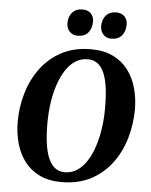

<svg xmlns="http://www.w3.org/2000/svg" viewBox="-63 -1025 856 1086"><g transform="rotate(5 365.0 -481.5)"><path d="M327 10Q254 10 201.8 -15.5Q149.5 -41 116.2 -85.2Q83 -129.5 67 -187Q51 -244.5 51 -309Q51 -393 74.5 -472.2Q98 -551.5 145 -614.8Q192 -678 263 -715.5Q334 -753 429 -753Q502 -753 554.5 -727.5Q607 -702 640.2 -657.8Q673.5 -613.5 689.2 -557Q705 -500.5 705.5 -437.5Q705.5 -352.5 682.2 -272.2Q659 -192 611.8 -128.5Q564.5 -65 493.5 -27.5Q422.5 10 327 10ZM340 -47Q379.5 -47 410.8 -67.8Q442 -88.5 465.8 -125.5Q489.5 -162.5 505.2 -211Q521 -259.5 529 -315.8Q537 -372 536.5 -432Q536.5 -496 529.8 -544.8Q523 -593.5 508.8 -627Q494.5 -660.5 471.5 -677.8Q448.5 -695 415.5 -695Q376.5 -695 345 -674.5Q313.5 -654 290 -617.2Q266.5 -580.5 250.5 -532.2Q234.5 -484 226.8 -428.5Q219 -373 219 -314.5Q219 -249.5 226 -199.8Q233 -150 247.8 -116Q262.5 -82 285.5 -64.5Q308.5 -47 340 -47ZM344.5 -822.5Q317 -822.5 299.5 -842Q282 -861.5 282.5 -891Q283.5 -928.5 304.5 -950.8Q325.5 -973 360 -973Q393.5 -973 410.2 -954.2Q427 -935.5 426 -908Q425.5 -870 405.2 -846.2Q385 -822.5 344.5 -822.5ZM536 -822.5Q508.5 -822.5 491 -842Q473.5 -861.5 474 -891Q475 -928.5 496 -950.8Q517 -973 551.5 -973Q584 -973 601 -954.2Q618 -935.5 617 -908Q616.5 -870 596.2 -846.2Q576 -822.5 536 -822.5Z"/></g></svg>

Font: Merriweather 24pt ExtraBold
Style: Italic
Weight: 800
Italic angle: -7.8°
Version: Version 2.101